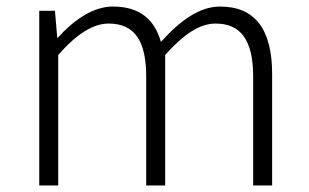

<svg xmlns="http://www.w3.org/2000/svg" viewBox="-20 -567 944 587"><path d="M100 0H158V-399C214 -463 265 -495 312 -495C391 -495 427 -443 427 -333V0H485V-399C542 -463 591 -495 639 -495C717 -495 754 -443 754 -333V0H812V-341C812 -478 759 -547 653 -547C590 -547 532 -505 472 -439C453 -505 410 -547 325 -547C264 -547 205 -505 157 -452H155L148 -534H100Z"/></svg>

Font: Noto Sans SC Light
Style: Regular
Weight: 300
Designer: Ryoko NISHIZUKA 西塚涼子 (kana, bopomofo & ideographs); Paul D. Hunt (Latin, Greek & Cyrillic); Sandoll Communications 산돌커뮤니
Foundry: Adobe
Version: Version 2.004;hotconv 1.0.118;makeotfexe 2.5.65603